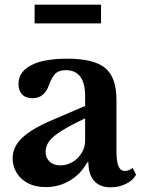

<svg xmlns="http://www.w3.org/2000/svg" viewBox="-20 -791 614 821"><path d="M204 -278 344 -338V-380Q344 -491 261 -491Q232 -491 217 -476.5Q202 -462 188 -424Q180 -401 163 -386Q146 -371 118 -371Q90 -371 74.5 -387.5Q59 -404 59 -432Q59 -483 112 -511.5Q165 -540 268 -540Q382 -540 430 -500Q478 -460 478 -364V-145Q478 -101 486.5 -80.5Q495 -60 514 -60Q531 -60 547 -73L562 -44Q549 -20 519 -5Q489 10 453 10Q407 10 382.5 -17.5Q358 -45 358 -97H353Q326 -47 279 -19Q232 9 176 9Q130 9 98 -8.5Q66 -26 50 -54Q34 -82 34 -114Q34 -163 74.5 -201.5Q115 -240 204 -278ZM344 -190V-285Q281 -255 244 -232Q207 -209 191 -188Q175 -167 175 -143Q175 -116 192 -100Q209 -84 238 -84Q266 -84 290 -98Q314 -112 329 -136.5Q344 -161 344 -190ZM412 -691H128V-771H412Z"/></svg>

Font: Libre Baskerville
Style: Bold
Weight: 700
Designer: Pablo Impallari, Rodrigo Fuenzalida
Foundry: Pablo Impallari, Rodrigo Fuenzalida
Version: Version 1.051; ttfautohint (v1.8.4.7-5d5b)